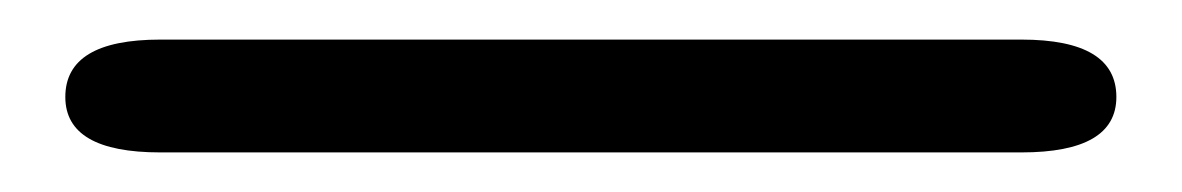

<svg xmlns="http://www.w3.org/2000/svg" viewBox="-20 61 597 97"><path d="M61 138Q13 138 13 110Q13 81 61 81H496Q544 81 544 110Q544 138 496 138Z"/></svg>

Font: Resource Han Rounded KR Normal
Style: Regular
Weight: 350
Designer: Cyano Hao (round all glyphs); Ryoko NISHIZUKA 西塚涼子 (kana, bopomofo & ideographs); Paul D. Hunt (Latin, Greek & Cyrillic)
Foundry: Cyano Hao
Version: 0.990